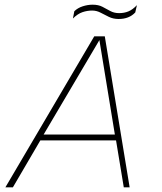

<svg xmlns="http://www.w3.org/2000/svg" viewBox="-20 -799 690 819"><path d="M486 -718Q463 -718 444.5 -727Q426 -736 409 -745Q392 -754 373 -754Q352 -754 331.5 -747Q311 -740 291 -720L297 -751Q311 -765 332.5 -772Q354 -779 375 -779Q400 -779 417 -770Q434 -761 450.5 -752Q467 -743 488 -743Q510 -743 528 -750.5Q546 -758 564 -777L557 -746Q531 -718 486 -718ZM3 0 382 -644H427L533 0H508L475 -200H152L35 0ZM166 -225H470L404 -628Z"/></svg>

Font: Kanit Thin
Style: Italic
Weight: 250
Italic angle: -12°
Designer: Katatrad Team
Foundry: CadsonDemak
Version: Version 2.000; ttfautohint (v1.8.3)